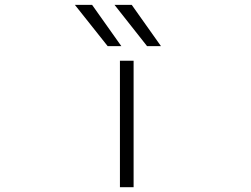

<svg xmlns="http://www.w3.org/2000/svg" viewBox="-20 -774 1040 795"><path d="M476.6 1V-522.5H533.2V1ZM588.9 -583 454.1 -753.9H525.4L646.5 -583ZM425.8 -583 290 -753.9H361.3L482.4 -583Z"/></svg>

Font: Gen Shin Gothic Monospace Light
Style: Regular
Weight: 300
Designer: [Source Han Sans]
Ryoko NISHIZUKA  (kana & ideographs); Paul D. Hunt (Latin, Greek & Cyrillic); Wenlong ZHANG  (bopomofo
Version: Version 1.002.20150607